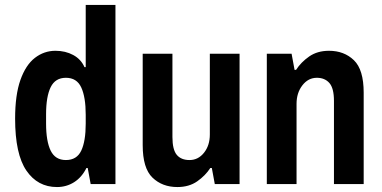

<svg xmlns="http://www.w3.org/2000/svg" viewBox="-20 -743 1543 775"><path d="M210 12Q132 12 86.5 -54.5Q41 -121 41 -264Q41 -360 62.5 -420.5Q84 -481 121 -509.5Q158 -538 204 -538Q244 -538 275.5 -521Q307 -504 321 -472H326V-723H446V0H346L334 -65H329Q310 -27 279 -7.5Q248 12 210 12ZM246 -97Q290 -97 308 -135Q326 -173 326 -244V-280Q326 -351 308 -390Q290 -429 246 -429Q203 -429 184.5 -391Q166 -353 166 -282V-244Q166 -173 184.5 -135Q203 -97 246 -97Z M696 12Q635 12 595.5 -26Q556 -64 556 -157V-526H676V-190Q676 -139 693.5 -118Q711 -97 745 -97Q780 -97 803.5 -126.5Q827 -156 827 -200V-526H947V0H847L835 -65H829Q809 -34 776 -11Q743 12 696 12Z M1057 0V-526H1157L1169 -461H1175Q1195 -492 1228 -515Q1261 -538 1308 -538Q1369 -538 1408.5 -500Q1448 -462 1448 -369V0H1328V-336Q1328 -387 1309.5 -408Q1291 -429 1259 -429Q1224 -429 1200.5 -398.5Q1177 -368 1177 -324V0Z"/></svg>

Font: Archivo Narrow
Style: Bold
Weight: 700
Designer: Hector Gatti
Foundry: Omnibus-Type
Version: Version 3.002